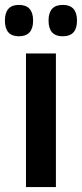

<svg xmlns="http://www.w3.org/2000/svg" viewBox="-49 -763 334 783"><path d="M207 -615Q265 -615 265 -679Q265 -743 207 -743Q149 -743 149 -679Q149 -615 207 -615ZM28 -615Q86 -615 86 -679Q86 -743 28 -743Q-29 -743 -29 -679Q-29 -615 28 -615ZM179 -545H57V0H179Z"/></svg>

Font: Noto Sans UI Condensed
Style: Bold
Weight: 700
Width: 3
Designer: Monotype Design Team
Foundry: Monotype Imaging Inc.
Version: 1.001